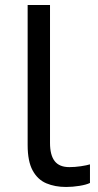

<svg xmlns="http://www.w3.org/2000/svg" viewBox="-20 -734 388 764"><path d="M243 10Q199 10 164.5 -4.5Q130 -19 110 -55.5Q90 -92 90 -157V-714H179V-165Q179 -117 197.5 -93Q216 -69 256 -69Q278 -69 301.5 -72.5Q325 -76 338 -80V-6Q324 1 296.5 5.5Q269 10 243 10Z"/></svg>

Font: ltamil85
Style: Book
Weight: 400
Designer: Jelle Bosma - Monotype Design Team
Foundry: Monotype Imaging Inc.
Version: Version 2.003